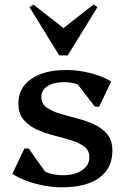

<svg xmlns="http://www.w3.org/2000/svg" viewBox="-20 -800 550 833"><path d="M247.9 12.7Q210.3 12.7 171 5.3Q131.7 -2.1 96.3 -14.9Q60.9 -27.7 33.6 -46L86 -155.8H104.3L201.8 -18.7H128.3L123.4 -96.5Q147.2 -67.4 179.3 -53.6Q211.3 -39.9 253.9 -39.9Q305 -39.9 336.4 -61.7Q367.8 -83.6 367.8 -118.4Q367.8 -147.5 345.4 -164.2Q322.9 -181 288 -191.6Q253.1 -202.3 213.8 -212.3Q174.5 -222.2 139.6 -238.2Q104.7 -254.1 82.3 -280.7Q59.8 -307.2 59.8 -351.4Q59.8 -418.8 115.7 -457.6Q171.6 -496.3 267.8 -496.3Q302.4 -496.3 337 -490.3Q371.5 -484.3 404 -473.3Q436.5 -462.3 462.5 -446.5L410.1 -337.2H391.7L286.9 -473.1H367.8L372.7 -395.3Q354.6 -418 323.9 -430.9Q293.3 -443.7 260.4 -443.7Q213.8 -443.7 186.6 -426.3Q159.3 -409 159.3 -379.5Q159.3 -350.4 181.7 -334Q204.2 -317.6 239.2 -307.1Q274.2 -296.7 313.5 -286.6Q352.8 -276.6 387.8 -260.6Q422.8 -244.7 445.2 -217.9Q467.6 -191.1 467.6 -146.5Q467.6 -70 410.6 -28.6Q353.7 12.7 247.9 12.7ZM125.1 -780.1 261.3 -673.3H249.3L385.5 -780.1L402.7 -768.8L273.7 -559.6H237L108 -768.8Z"/></svg>

Font: Platypi Light
Style: Regular
Weight: 300
Designer: David Sargent
Foundry: Bolt Cutter Type
Version: Version 1.200